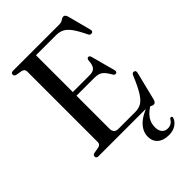

<svg xmlns="http://www.w3.org/2000/svg" viewBox="-269 -813 1112 1112"><g transform="rotate(-45 287.0 -256.5)"><path d="M33.5 -685.5Q33.5 -700 50.5 -700H429Q447.5 -700 458.2 -708.2Q469 -716.5 479 -716.5Q493 -716.5 499 -694L536.5 -551Q541 -534 526.5 -531Q512.5 -528 506 -543.5Q481 -595.5 461 -622.5Q441 -649.5 420.2 -659.5Q399.5 -669.5 373 -669.5H208.5V-368H347.5Q374.5 -368 387.5 -381.8Q400.5 -395.5 402.5 -432Q404.5 -447.5 414.5 -448.5Q425.5 -449.5 429.5 -434.5L469 -287.5Q473.5 -270.5 462 -267Q450.5 -264 443.5 -276.5Q423 -313 405.2 -325.5Q387.5 -338 356 -338H208.5V-67.5Q208.5 -30.5 245 -30.5H382Q410 -30.5 431.5 -42.2Q453 -54 474.5 -88Q496 -122 524 -189.5Q530 -204.5 543 -201.5Q557 -199 552 -179.5L509.5 -7.5Q503.5 15 489.5 15Q479.5 15 467.2 7.5Q455 0 433.5 0H50.5Q33.5 0 33.5 -14.5Q33.5 -26 47 -30L85 -36.5Q106 -41.5 106 -60.5V-639.5Q106 -658.5 85 -663.5L47 -670Q33.5 -674 33.5 -685.5ZM473 -13.5 480 0Q400.5 43 400.5 111.5Q400.5 141 413.8 155.8Q427 170.5 448.5 170.5Q480.5 170.5 496.5 143Q502 135 508.5 136.5Q518 139 513 152Q506.5 171.5 483.8 187Q461 202.5 427 202.5Q382.5 202.5 357.5 181Q332.5 159.5 332.5 122Q332.5 81 365.2 47Q398 13 473 -13.5Z"/></g></svg>

Font: Fraunces 144pt Soft
Style: Regular
Weight: 400
Version: Version 1.000;[0bf87f6ff]